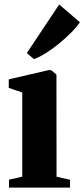

<svg xmlns="http://www.w3.org/2000/svg" viewBox="-20 -856 384 876"><path d="M21 0V-36L81.5 -50V-434L20 -455V-494L201.5 -536H213.5L237.5 -515.5L238 -49.5L299.5 -36V0ZM134.5 -586.5 102.5 -614 250 -835.5 344.5 -754.5Q328.5 -731 303.2 -705.8Q278 -680.5 248.5 -656.5Q219 -632.5 189.8 -614Q160.5 -595.5 135.5 -586.5Z"/></svg>

Font: Merriweather 96pt ExtraBold
Style: Regular
Weight: 800
Version: Version 2.100